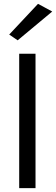

<svg xmlns="http://www.w3.org/2000/svg" viewBox="-20 -980 292 1000"><path d="M165 -700V0H80V-700ZM72 -770 28 -800 178 -960 252 -920Z"/></svg>

Font: Jost
Style: Regular
Weight: 400
Version: Version 3.710